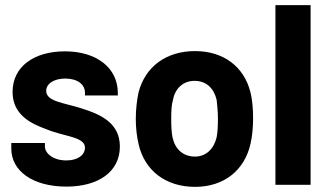

<svg xmlns="http://www.w3.org/2000/svg" viewBox="-20 -720 1283 748"><path d="M239 7C362 7 447 -50 447 -149C447 -239 376 -273 300 -297C229 -320 160 -324 160 -366C160 -395 192 -414 234 -414C282 -414 311 -391 311 -359V-348H439V-358C439 -455 357 -520 233 -520C113 -520 29 -461 29 -362C29 -274 98 -239 162 -216C233 -187 311 -187 311 -145C311 -116 283 -95 238 -95C189 -95 155 -121 155 -150V-163H24V-141C24 -55 106 7 239 7Z M740 8C853 8 933 -57 956 -160C963 -190 966 -225 966 -259C966 -295 963 -334 955 -363C930 -460 851 -521 740 -521C627 -521 546 -460 520 -361C514 -334 509 -295 509 -257C509 -223 513 -187 520 -158C543 -57 624 8 740 8ZM647 -257C647 -286 648 -312 654 -331C662 -375 693 -405 738 -405C783 -405 813 -377 824 -331C826 -312 829 -287 829 -257C829 -232 828 -206 824 -185C813 -140 783 -110 740 -110C693 -110 662 -139 652 -185C648 -205 647 -231 647 -257Z M1053 0H1190V-700H1053Z"/></svg>

Font: Vanilla Cream ExtraBold
Style: Regular
Weight: 800
Designer: Jeremy Tribby, Jinavaṁso
Foundry: Tribby Type
Version: Version 1.422;Glyphs 3.1.2 (3151)